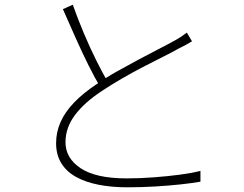

<svg xmlns="http://www.w3.org/2000/svg" viewBox="-20 -783 1040 818"><path d="M798 -607Q787 -600 772 -592Q757 -584 739 -575Q713 -560 673.5 -540.5Q634 -521 589 -497.5Q544 -474 499 -448Q454 -422 415 -396Q340 -347 299.5 -293Q259 -239 259 -177Q259 -109 324 -66Q389 -23 519 -23Q576 -23 635.5 -27.5Q695 -32 747.5 -39Q800 -46 834 -55V-9Q801 -3 750.5 2.5Q700 8 641 11.5Q582 15 522 15Q455 15 399.5 4Q344 -7 303.5 -29.5Q263 -52 241 -88Q219 -124 219 -173Q219 -220 238 -263Q257 -306 296 -346.5Q335 -387 394 -426Q434 -454 480.5 -480Q527 -506 572 -530Q617 -554 656 -574Q695 -594 720 -608Q737 -617 750 -625.5Q763 -634 776 -644ZM290 -763Q312 -701 338 -639.5Q364 -578 390.5 -525Q417 -472 440 -432L408 -411Q385 -449 357.5 -504Q330 -559 302 -622Q274 -685 248 -744Z"/></svg>

Font: Noto Sans TC ExtraLight
Style: Regular
Weight: 250
Designer: Ryoko NISHIZUKA  (kana, bopomofo & ideographs); Paul D. Hunt (Latin, Greek & Cyrillic); Sandoll Communications , Soo-you
Foundry: Adobe
Version: Version 2.004-H2;hotconv 1.0.118;makeotfexe 2.5.65603